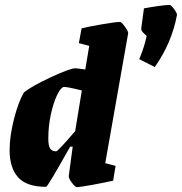

<svg xmlns="http://www.w3.org/2000/svg" viewBox="-20 -750 738 779"><path d="M500 -615 407 -88 449 -77 439 -17Q408 -10 357.5 -0.5Q307 9 291 9Q285 9 271.5 -9Q258 -27 259 -36L275 -155H265L255 -138Q173 8 167 8Q88 8 53.5 -30.5Q19 -69 19 -141Q19 -198 37 -268Q55 -338 77 -375Q108 -400 186 -436.5Q264 -473 286 -473Q293 -473 326 -468L342 -564L300 -575L311 -635Q339 -642 394.5 -651.5Q450 -661 467 -661Q473 -661 487 -641.5Q501 -622 500 -615ZM285 -218 312 -383Q248 -399 238 -397Q226 -394 211.5 -364Q197 -334 186.5 -286.5Q176 -239 176 -187Q176 -159 183.5 -147.5Q191 -136 208 -136Q215 -136 285 -218ZM545 -510Q566 -560 575 -604Q574 -605 563 -615.5Q552 -626 553 -634L564 -716Q590 -721 622 -725.5Q654 -730 668 -730Q674 -730 686.5 -713Q699 -696 698 -689Q677 -576 608 -478Z"/></svg>

Font: Grenze ExtraBold
Style: Italic
Weight: 800
Italic angle: -10°
Designer: Renata Polastri
Foundry: Omnibus-Type
Version: Version 1.002; ttfautohint (v1.8)